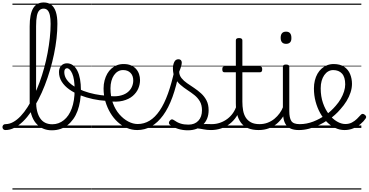

<svg xmlns="http://www.w3.org/2000/svg" viewBox="-101 -1039 2993 1559"><path d="M-57 17Q-69 17 -75 9.5Q-81 2 -81 -7Q-81 -16 -75 -23.5Q-69 -31 -57 -31Q-25 -31 6 -48Q37 -65 66.5 -96Q96 -127 123 -169.5Q150 -212 174.5 -262.5Q199 -313 220 -370Q241 -427 257.5 -487.5Q274 -548 285.5 -609.5Q297 -671 303.5 -731Q310 -791 310 -845Q310 -856 318.5 -862Q327 -868 337.5 -868Q348 -868 356.5 -862Q365 -856 365 -845Q365 -789 358 -726.5Q351 -664 337.5 -599Q324 -534 305 -470Q286 -406 262.5 -345.5Q239 -285 210.5 -230.5Q182 -176 151 -131Q120 -86 86 -53Q52 -20 16 -1.5Q-20 17 -57 17ZM319 19Q280 19 247.5 4.5Q215 -10 190.5 -39Q166 -68 153 -111.5Q140 -155 140 -212V-825Q140 -924 168 -971.5Q196 -1019 254 -1019Q291 -1019 315.5 -1000Q340 -981 352.5 -942.5Q365 -904 365 -845Q365 -833 356.5 -826.5Q348 -820 337.5 -820Q327 -820 318.5 -826.5Q310 -833 310 -845Q310 -888 304 -915Q298 -942 285.5 -955.5Q273 -969 253 -969Q233 -969 219 -955.5Q205 -942 198.5 -910.5Q192 -879 192 -825V-217Q192 -171 200.5 -136.5Q209 -102 225.5 -78Q242 -54 266.5 -42Q291 -30 324 -30Q350 -30 373.5 -38.5Q397 -47 417.5 -63.5Q438 -80 454 -103.5Q470 -127 481.5 -158Q493 -189 499 -227Q505 -265 505 -309Q505 -398 485.5 -441.5Q466 -485 442 -485Q431 -485 426.5 -495Q422 -505 426 -515Q430 -525 442 -525Q470 -525 491.5 -509Q513 -493 527.5 -464Q542 -435 549 -395.5Q556 -356 556 -309Q556 -261 549 -218Q542 -175 528.5 -138.5Q515 -102 494.5 -73Q474 -44 448 -23.5Q422 -3 390 8Q358 19 319 19ZM0 490H639V500H0ZM0 -20H639V0H0ZM0 -505H639V-500H0ZM0 -1010H639V-1000H0Z M761 -220Q708 -223 654 -234.5Q600 -246 550.5 -265.5Q501 -285 462 -312.5Q423 -340 400.5 -375.5Q378 -411 378 -454Q378 -487 396.5 -506Q415 -525 443 -525Q456 -525 460 -515Q464 -505 460 -495Q456 -485 443 -485Q433 -485 427 -477Q421 -469 421 -454Q421 -420 441.5 -391.5Q462 -363 497.5 -340Q533 -317 577.5 -300.5Q622 -284 669.5 -274.5Q717 -265 761 -262Q769 -261 773.5 -254.5Q778 -248 779 -239.5Q780 -231 775.5 -225Q771 -219 761 -220ZM640 490H653V500H640ZM640 -20H653V0H640ZM640 -505H653V-500H640ZM640 -1010H653V-1000H640Z M770 -262Q826 -253 866 -260.5Q906 -268 931.5 -287Q957 -306 969 -332Q981 -358 981 -385Q981 -425 958.5 -447.5Q936 -470 900 -470Q888 -470 882.5 -477.5Q877 -485 878 -494.5Q879 -504 886 -511.5Q893 -519 905 -519Q938 -519 963 -508Q988 -497 1004 -479Q1020 -461 1028 -437.5Q1036 -414 1036 -388Q1036 -354 1022 -320.5Q1008 -287 977 -260Q946 -233 896 -220.5Q846 -208 775 -218ZM651 490H1126V500H651ZM651 -20H1126V0H651ZM651 -505H1126V-500H651ZM651 -1010H1126V-1000H651Z M1013 17Q970 17 929.5 0Q889 -17 855 -48Q821 -79 795.5 -121.5Q770 -164 755 -214.5Q740 -265 740 -321Q740 -355 748 -385.5Q756 -416 770 -440.5Q784 -465 804 -482.5Q824 -500 848.5 -509.5Q873 -519 901 -519Q910 -519 914.5 -511.5Q919 -504 918 -494.5Q917 -485 911.5 -477.5Q906 -470 897 -470Q875 -470 856.5 -459Q838 -448 824.5 -428.5Q811 -409 803.5 -381.5Q796 -354 796 -322Q796 -256 815.5 -202.5Q835 -149 868 -111Q901 -73 940 -52.5Q979 -32 1017 -32Q1069 -32 1113.5 -59Q1158 -86 1195.5 -141Q1233 -196 1263 -279.5Q1293 -363 1317 -475Q1319 -484 1329 -485Q1339 -486 1348 -480Q1357 -474 1354 -459Q1332 -341 1299.5 -251.5Q1267 -162 1223.5 -102.5Q1180 -43 1127.5 -13Q1075 17 1013 17ZM1126 490V500ZM1126 -20V0ZM1126 -505V-500ZM1126 -1010V-1000Z M1613 17Q1580 17 1553.5 11.5Q1527 6 1502 3.5Q1477 1 1448 12L1469 -11Q1506 -25 1531.5 -29Q1557 -33 1577.5 -32Q1598 -31 1619 -31Q1628 -31 1632 -23.5Q1636 -16 1634.5 -7Q1633 2 1627.5 9.5Q1622 17 1613 17ZM1424 19Q1382 19 1344 7Q1306 -5 1277 -27Q1271 -33 1270.5 -41.5Q1270 -50 1278 -59Q1285 -68 1292.5 -69.5Q1300 -71 1309 -65Q1337 -45 1364.5 -36Q1392 -27 1429 -27Q1480 -27 1509.5 -58.5Q1539 -90 1539 -144Q1539 -186 1522 -215.5Q1505 -245 1478 -266.5Q1451 -288 1421 -307.5Q1391 -327 1364 -350.5Q1337 -374 1320 -406Q1303 -438 1303 -485Q1303 -511 1313.5 -534.5Q1324 -558 1348 -558Q1361 -558 1368 -550.5Q1375 -543 1375 -530Q1375 -519 1369.5 -499.5Q1364 -480 1354 -456Q1355 -427 1373 -404.5Q1391 -382 1418 -363.5Q1445 -345 1475 -325Q1505 -305 1532 -280.5Q1559 -256 1576 -223Q1593 -190 1593 -144Q1593 -71 1547 -26Q1501 19 1424 19ZM1126 490H1676V500H1126ZM1126 -20H1676V0H1126ZM1126 -505H1676V-500H1126ZM1126 -1010H1676V-1000H1126Z M1611 17Q1600 17 1594.5 9.5Q1589 2 1589.5 -7Q1590 -16 1597 -23.5Q1604 -31 1617 -31Q1654 -31 1686.5 -42.5Q1719 -54 1745.5 -74Q1772 -94 1791 -121.5Q1810 -149 1820 -182Q1823 -193 1832.5 -192Q1842 -191 1848.5 -184Q1855 -177 1852 -167Q1840 -125 1818 -91.5Q1796 -58 1764.5 -33.5Q1733 -9 1694 4Q1655 17 1611 17ZM1676 490V500ZM1676 -20V0ZM1676 -505V-500ZM1676 -1010V-1000Z M2000 17Q1949 17 1913.5 2Q1878 -13 1856.5 -41.5Q1835 -70 1824.5 -110Q1814 -150 1814 -201V-452H1723Q1712 -452 1708 -458Q1704 -464 1704 -476Q1704 -489 1708 -494.5Q1712 -500 1723 -500H1814V-711Q1814 -721 1820.5 -725.5Q1827 -730 1840 -730Q1853 -730 1860 -725.5Q1867 -721 1867 -711V-500H2008Q2019 -500 2023.5 -494.5Q2028 -489 2028 -476Q2028 -464 2023.5 -458Q2019 -452 2008 -452H1867V-213Q1867 -175 1873 -142Q1879 -109 1894.5 -84.5Q1910 -60 1937 -45.5Q1964 -31 2007 -31Q2017 -31 2022 -23.5Q2027 -16 2026.5 -7Q2026 2 2019.5 9.5Q2013 17 2000 17ZM1676 490H2064V500H1676ZM1676 -20H2064V0H1676ZM1676 -505H2064V-500H1676ZM1676 -1010H2064V-1000H1676Z M1999 17Q1988 17 1982.5 9.5Q1977 2 1977.5 -7Q1978 -16 1985 -23.5Q1992 -31 2005 -31Q2042 -31 2073 -43Q2104 -55 2128 -75Q2152 -95 2170 -120Q2188 -145 2198 -172Q2202 -183 2211 -182.5Q2220 -182 2226 -174.5Q2232 -167 2229 -157Q2218 -124 2198 -93Q2178 -62 2149.5 -37Q2121 -12 2083 2.5Q2045 17 1999 17ZM2064 490V500ZM2064 -20V0ZM2064 -505V-500ZM2064 -1010V-1000Z M2326 17Q2288 17 2262.5 6.5Q2237 -4 2222.5 -24Q2208 -44 2202 -72.5Q2196 -101 2196 -137V-496Q2196 -506 2202 -510.5Q2208 -515 2221 -515Q2235 -515 2241.5 -510.5Q2248 -506 2248 -496V-137Q2248 -82 2264.5 -56.5Q2281 -31 2332 -31Q2341 -31 2345.5 -23.5Q2350 -16 2349.5 -7Q2349 2 2343.5 9.5Q2338 17 2326 17ZM2222 -683Q2200 -683 2189 -695.5Q2178 -708 2178 -732Q2178 -757 2189 -769.5Q2200 -782 2222 -782Q2243 -782 2254 -769.5Q2265 -757 2265 -732Q2266 -707 2254.5 -695Q2243 -683 2222 -683ZM2064 490H2389V500H2064ZM2064 -20H2389V0H2064ZM2064 -505H2389V-500H2064ZM2064 -1010H2389V-1000H2064Z M2327 17Q2314 17 2308.5 9.5Q2303 2 2304.5 -7Q2306 -16 2313.5 -23.5Q2321 -31 2333 -31Q2389 -31 2443 -52Q2497 -73 2541 -105Q2549 -110 2555.5 -107Q2562 -104 2566.5 -96.5Q2571 -89 2571 -80.5Q2571 -72 2564 -67Q2530 -43 2490 -24Q2450 -5 2408.5 6Q2367 17 2327 17ZM2389 490V500ZM2389 -20V0ZM2389 -505V-500ZM2389 -1010V-1000Z M2541 -103Q2565 -120 2586 -139.5Q2607 -159 2625 -180Q2649 -207 2666 -236.5Q2683 -266 2692.5 -296Q2702 -326 2702 -354Q2702 -413 2676 -441.5Q2650 -470 2604 -470Q2583 -470 2564.5 -459.5Q2546 -449 2532 -429Q2518 -409 2510.5 -382Q2503 -355 2503 -322Q2503 -256 2521.5 -202.5Q2540 -149 2570 -111Q2600 -73 2635 -52.5Q2670 -32 2703 -32Q2733 -32 2756 -44Q2779 -56 2797 -73.5Q2815 -91 2828 -106Q2836 -115 2844 -114.5Q2852 -114 2861 -107Q2869 -101 2871.5 -93.5Q2874 -86 2868 -77Q2852 -53 2826 -31.5Q2800 -10 2767 3.5Q2734 17 2696 17Q2658 17 2621.5 0Q2585 -17 2553.5 -48Q2522 -79 2498.5 -121.5Q2475 -164 2461.5 -214.5Q2448 -265 2448 -321Q2448 -355 2455.5 -385.5Q2463 -416 2477 -440.5Q2491 -465 2511 -482.5Q2531 -500 2555.5 -509.5Q2580 -519 2608 -519Q2661 -519 2694 -496.5Q2727 -474 2742 -437Q2757 -400 2757 -358Q2757 -324 2745.5 -288.5Q2734 -253 2713 -218.5Q2692 -184 2663 -152Q2643 -128 2618 -106Q2593 -84 2566 -65ZM2389 490H2833V500H2389ZM2389 -20H2833V0H2389ZM2389 -505H2833V-500H2389ZM2389 -1010H2833V-1000H2389Z"/></svg>

Font: Playwrite ES Deco Guides
Style: Regular
Weight: 400
Designer: Veronika Burian, José Scaglione
Foundry: TypeTogether
Version: Version 1.003